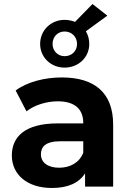

<svg xmlns="http://www.w3.org/2000/svg" viewBox="-20 -930 654 957"><path d="M395 -169C376 -119 329 -94 275 -94C218 -94 184 -120 184 -161C184 -198 206 -226 283 -226H395ZM302 -650C268 -650 242 -676 242 -711C242 -747 268 -773 302 -773C337 -773 364 -747 364 -711C364 -676 338 -650 302 -650ZM239 7C318 7 374 -18 404 -66V0H544V-309C544 -469 450 -544 288 -544C203 -544 116 -522 58 -479L112 -375C151 -406 211 -425 268 -425C354 -425 395 -385 395 -317V-315H268C104 -315 39 -248 39 -155C39 -61 114 7 239 7ZM441 -910 354 -821C338 -827 321 -831 302 -831C233 -831 180 -778 180 -711C180 -645 233 -593 302 -593C372 -593 425 -645 425 -711C425 -734 419 -756 408 -774L515 -852Z"/></svg>

Font: Montserrat-Alt1
Style: Bold
Weight: 700
Designer: Differentunic
Foundry: Differentunic
Version: Version 7.222